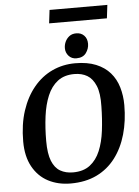

<svg xmlns="http://www.w3.org/2000/svg" viewBox="-63 -1019 779 1079"><g transform="rotate(-5 326.5 -480.0)"><path d="M292 11Q221 11 165.5 -18Q110 -47 78 -105Q46 -163 46 -247Q46 -344 71 -420Q96 -496 140.5 -550Q185 -604 245 -632Q305 -660 375 -660Q444 -660 492.5 -640Q541 -620 571.5 -585Q602 -550 616 -502.5Q630 -455 630 -402Q630 -313 608.5 -237.5Q587 -162 544.5 -106Q502 -50 439 -19.5Q376 11 292 11ZM310 -50Q369 -50 406 -78.5Q443 -107 463.5 -156Q484 -205 492 -269.5Q500 -334 501 -406Q503 -480 485.5 -522Q468 -564 437.5 -582Q407 -600 365 -600Q308 -600 271 -571.5Q234 -543 213 -493Q192 -443 183.5 -377.5Q175 -312 175 -239Q175 -167 191.5 -126Q208 -85 238.5 -67.5Q269 -50 310 -50ZM385 -687Q358 -687 341.5 -705.5Q325 -724 325 -749Q325 -768 333 -785.5Q341 -803 356.5 -815Q372 -827 396 -827Q423 -827 440 -809.5Q457 -792 457 -763Q457 -735 439.5 -711Q422 -687 385 -687ZM249 -896 258 -971H584L575 -896Z"/></g></svg>

Font: Faustina SemiBold
Style: Italic
Weight: 600
Italic angle: -8°
Designer: Alfonso Garcia
Foundry: http://www.omnibus-type.com
Version: Version 1.200